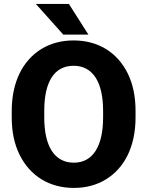

<svg xmlns="http://www.w3.org/2000/svg" viewBox="-20 -921 730 951"><path d="M651.4 -371.1C651.4 -443.4 638.2 -505.9 612.3 -558.1C560.1 -662.6 465.3 -720.7 344.7 -720.7C284.7 -720.7 231.4 -706.5 185.5 -678.7C93.3 -622.1 38.1 -515.6 38.1 -371.1V-339.4C38.1 -267.6 51.3 -205.6 77.6 -153.3C129.9 -48.8 225.1 9.8 345.7 9.8C405.8 9.8 459 -4.4 504.9 -32.7C596.7 -88.9 651.4 -195.3 651.4 -339.4ZM490.7 -339.4C490.7 -195.3 439 -115.2 345.7 -115.2C250.5 -115.2 199.2 -195.3 199.2 -339.4V-372.1C199.2 -517.1 249.5 -595.2 344.7 -595.2C438 -595.2 490.7 -517.1 490.7 -372.1ZM157.7 -901.4 293.5 -749.5H418L321.3 -901.4Z"/></svg>

Font: Vazirmatn ExtraBold
Style: Regular
Weight: 800
Designer: Saber Rastikerdar
Foundry: Saber Rastikerdar
Version: Version 33.003